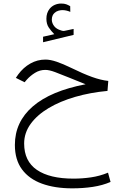

<svg xmlns="http://www.w3.org/2000/svg" viewBox="-20 -720 698 1071"><path d="M282.7 -529.3Q265.6 -546.4 252.2 -566.2Q238.8 -585.9 238.8 -615.7Q238.8 -648.4 256.8 -670.9Q268.6 -685.5 285.6 -692.9Q302.7 -700.2 320.8 -700.2Q338.4 -700.2 349.1 -696.3Q359.9 -692.4 371.6 -685.5L372.1 -653.8Q349.6 -663.6 327.6 -663.6Q317.9 -663.6 305.7 -660.2Q293.5 -656.7 284.2 -647.9Q277.3 -642.1 273.2 -632.6Q269 -623 269 -609.4Q269.5 -590.8 282.2 -574.2Q294.9 -557.6 320.8 -550.3Q322.3 -549.8 325.4 -548.6Q328.6 -547.4 333.5 -547.4Q337.4 -547.4 339.8 -547.9L390.6 -558.6V-525.4L220.2 -484.4V-515.1ZM457.5 -250Q439.5 -257.3 427.7 -262Q416 -266.6 403.3 -271.7Q390.6 -276.9 369.1 -285.6Q319.8 -305.7 287.1 -317.9Q254.4 -330.1 232.9 -330.1Q201.7 -330.1 175.3 -313.7Q148.9 -297.4 128.9 -274.9L117.2 -261.2L68.4 -285.6L81.5 -304.7Q110.4 -343.8 149.4 -365.7Q188.5 -387.7 233.4 -387.7Q260.7 -387.7 296.4 -375.5Q332 -363.3 375 -342.3Q444.8 -308.1 493.9 -290.5Q543 -272.9 584 -268.6L579.6 -212.9Q483.9 -204.1 399.7 -179.7Q315.4 -155.3 251.5 -117.2Q187.5 -79.1 151.1 -29.1Q114.7 21 114.7 80.6Q114.7 179.2 186 227.8Q257.3 276.4 389.6 276.4Q439 276.4 487.8 269.3Q536.6 262.2 582.5 243.2L596.7 294.9Q551.3 314.5 497.3 322.5Q443.4 330.6 382.8 330.6Q285.6 330.6 213.9 304.4Q142.1 278.3 102.5 224.6Q63 170.9 63 88.4Q63 -40 163.1 -126.5Q263.2 -212.9 457.5 -250Z"/></svg>

Font: Vazir Thin WOL-UI
Style: Thin-WOL-UI
Weight: 100
Designer: Saber Rastikerdar
Foundry: Saber Rastikerdar
Version: Version 30.1.0